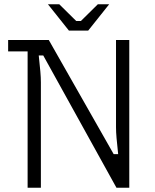

<svg xmlns="http://www.w3.org/2000/svg" viewBox="-20 -877 725 897"><path d="M109 0V-637H18V-690H208L511 -157H532Q527 -204 524.5 -232Q522 -260 522 -283V-690H584V0H524L182 -618H161Q166 -571 168.5 -543Q171 -515 171 -492V0ZM490 -857 392 -734H302L204 -857H257L336 -779H358L437 -857Z"/></svg>

Font: Mozilla Headline ExtraLight
Style: Regular
Weight: 200
Designer: Studio DRAMA
Foundry: Studio DRAMA
Version: Version 1.000